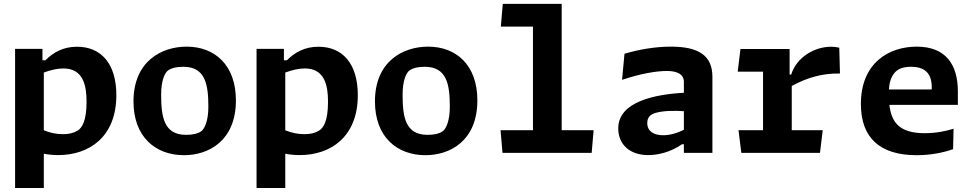

<svg xmlns="http://www.w3.org/2000/svg" viewBox="-20 -785 5000 986"><path d="M577.5 -296.5C577.5 -459 498.5 -545 375.5 -545C306 -545 254.5 -517 213.5 -475.5H198V-534H57.5V180.5H205V4.5C228.5 9 253 11.5 278.5 11.5C439.5 11.5 577.5 -83 577.5 -296.5ZM205 -116V-412.5C240.5 -425.5 274 -433.5 305 -433.5C407 -433.5 424.5 -347 424.5 -263C424.5 -163 401 -128.5 379 -114.5C356.5 -101 333.5 -96 303.5 -96C268.5 -96 236.5 -103 205 -116Z M925 12C1051.5 12 1191.5 -62 1191.5 -269.5C1191.5 -452 1082 -545.5 938.5 -545.5C811 -545.5 665.5 -471.5 665.5 -264C665.5 -81.5 779 12 925 12ZM807.5 -300C807.5 -369 825.5 -412 844 -424C862 -436 885.5 -442 921.5 -442C1036 -442 1050 -349 1050 -235.5C1050 -166.5 1031.5 -123.5 1013 -110.5C996 -99 972 -92.5 935.5 -92.5C821 -92.5 807.5 -185.5 807.5 -300Z M1817.5 -296.5C1817.5 -459 1738.5 -545 1615.5 -545C1546 -545 1494.5 -517 1453.5 -475.5H1438V-534H1297.5V180.5H1445V4.5C1468.5 9 1493 11.5 1518.5 11.5C1679.5 11.5 1817.5 -83 1817.5 -296.5ZM1445 -116V-412.5C1480.5 -425.5 1514 -433.5 1545 -433.5C1647 -433.5 1664.5 -347 1664.5 -263C1664.5 -163 1641 -128.5 1619 -114.5C1596.5 -101 1573.5 -96 1543.5 -96C1508.5 -96 1476.5 -103 1445 -116Z M2165 12C2291.5 12 2431.5 -62 2431.5 -269.5C2431.5 -452 2322 -545.5 2178.5 -545.5C2051 -545.5 1905.5 -471.5 1905.5 -264C1905.5 -81.5 2019 12 2165 12ZM2047.5 -300C2047.5 -369 2065.5 -412 2084 -424C2102 -436 2125.5 -442 2161.5 -442C2276 -442 2290 -349 2290 -235.5C2290 -166.5 2271.5 -123.5 2253 -110.5C2236 -99 2212 -92.5 2175.5 -92.5C2061 -92.5 2047.5 -185.5 2047.5 -300Z M2560.5 0H3018.5L3028.5 -116.5H2864.5V-765H2562L2552 -648.5H2717V-116.5H2550.5Z M3638.5 0V-390.5C3638.5 -499.5 3568.5 -545.5 3425 -545.5C3342 -545.5 3258 -530 3187 -509L3174.5 -375C3271.5 -407.5 3351.5 -420.5 3404.5 -420.5C3454.5 -420.5 3492 -405.5 3492 -364.5V-308.5C3348.5 -301 3155 -264.5 3155 -126C3155 -43.5 3213.5 11.5 3309 11.5C3360 11.5 3424.5 -4 3482 -44H3492V0ZM3304 -152.5C3304 -181 3317.5 -197.5 3349.5 -206C3393.5 -218 3454 -216.5 3492 -214V-118.5C3459.5 -102 3421.5 -90.5 3385 -90.5C3338 -90.5 3304 -111 3304 -152.5Z M4035 -533.5H3782.5L3768.5 -417H3898.5V-116.5H3772.5L3787 0H4191L4205 -116.5H4046V-343.5C4124.5 -386 4201 -409 4293.5 -407.5L4290 -540C4276 -543.5 4262.5 -545 4248.5 -545C4160 -545 4070 -489 4043 -402H4035Z M4584 -421C4597.5 -432 4619 -442 4658.5 -442C4727.5 -442 4765 -410.5 4765 -336C4765 -332.5 4765 -329 4764.5 -325.5H4545C4548 -381 4568 -407.5 4584 -421ZM4401 -251C4401 -75 4501 12 4687.5 12C4765 12 4829 -3 4874.5 -19L4877 -124C4838.5 -111.5 4786 -101 4728.5 -101C4598 -101 4557.5 -158 4547.5 -246.5H4899V-316C4899 -456 4834.5 -545.5 4687.5 -545.5C4548 -545.5 4401 -464.5 4401 -251Z"/></svg>

Font: Monaspace Argon
Style: Bold
Weight: 700
Designer: Riley Cran & the Lettermatic Team
Foundry: Lettermatic
Version: Version 1.000 (Monaspace Argon)